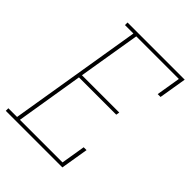

<svg xmlns="http://www.w3.org/2000/svg" viewBox="-240 -843 950 950"><g transform="rotate(45 235.5 -367.5)"><path d="M-29 0V-18H32L147 -717H88V-735H488L464 -590H444L465 -717H167L113 -391H374L371 -373H110L52 -18H350L371 -145H391L367 0Z"/></g></svg>

Font: Iosevka Curly Slab Thin
Style: Italic
Weight: 100
Italic angle: -9°
Monospace: yes
Designer: Belleve Invis
Foundry: Belleve Invis
Version: Version 22.1.2; ttfautohint (v1.8.4)